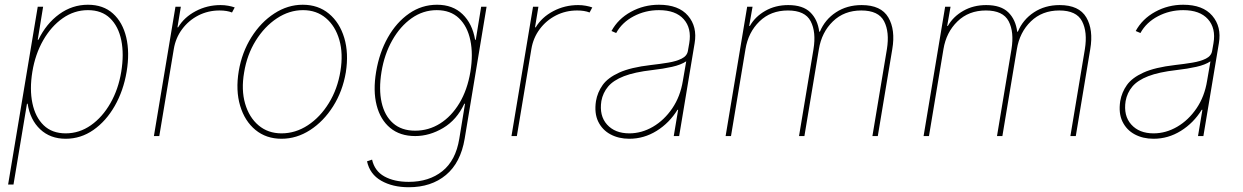

<svg xmlns="http://www.w3.org/2000/svg" viewBox="-20 -574 5242 810"><path d="M14.2 204.5 139.2 -545.5H161.9L139.2 -406.2H142Q175.1 -474.4 229.9 -514.2Q284.8 -554 350.9 -554Q415.5 -554 456.5 -517Q497.5 -480.1 512.6 -416.2Q527.7 -352.3 514.2 -271.3Q500.7 -191.1 464.1 -127.1Q427.6 -63.2 374.3 -25.9Q321 11.4 257.1 11.4Q192.1 11.4 149.7 -28.4Q107.2 -68.2 96.6 -136.4H93.8L36.9 204.5ZM116.5 -271.3Q104.4 -197.4 116.7 -138.7Q128.9 -79.9 164.2 -45.6Q199.6 -11.4 257.1 -11.4Q314.6 -11.4 363.5 -45.6Q412.3 -79.9 445.8 -138.7Q479.4 -197.4 491.5 -271.3Q503.6 -345.2 491.7 -403.9Q479.8 -462.7 444.4 -497Q409.1 -531.2 350.9 -531.2Q293.3 -531.2 244.5 -497Q195.7 -462.7 162.1 -403.9Q128.6 -345.2 116.5 -271.3Z M629.3 0 720.2 -545.5H742.9L728.7 -458.8H731.5Q757.1 -501.4 805.6 -527Q854 -552.6 910.5 -552.6Q927.6 -552.6 943 -549.7Q958.5 -546.9 970.2 -542.6L958.8 -521.3Q937.5 -529.8 906.2 -529.8Q858 -529.8 816.9 -508.9Q775.9 -487.9 748.4 -451Q720.9 -414.1 713.1 -366.5L652 0Z M1167.6 11.4Q1103 11.4 1057.7 -25.9Q1012.4 -63.2 993.1 -127.8Q973.7 -192.5 987.2 -274.1Q1000.7 -353.7 1040.7 -417.1Q1080.6 -480.5 1137.3 -517.2Q1193.9 -554 1257.1 -554Q1322.4 -554 1367.7 -516.3Q1413 -478.7 1432.4 -414.1Q1451.7 -349.4 1438.9 -268.5Q1425.4 -188.9 1385.3 -125.5Q1345.2 -62.1 1288.4 -25.4Q1231.5 11.4 1167.6 11.4ZM1167.6 -11.4Q1226.6 -11.4 1278.8 -45.6Q1331 -79.9 1367.5 -139.4Q1404.1 -198.9 1416.2 -274.1Q1428.3 -347.3 1411.6 -405.5Q1394.9 -463.8 1355.1 -497.5Q1315.3 -531.2 1258.5 -531.2Q1200.3 -531.2 1148.1 -496.6Q1095.9 -462 1058.9 -402.5Q1022 -343 1009.9 -268.5Q997.2 -195.3 1014 -137.1Q1030.9 -78.8 1070.8 -45.1Q1110.8 -11.4 1167.6 -11.4Z M1704.5 215.9Q1636.4 215.9 1588.2 188.4Q1540.1 160.9 1528.4 106.5L1549.7 99.4Q1560.4 147.4 1601.6 170.3Q1642.8 193.2 1704.5 193.2Q1789.8 193.2 1846.2 148.1Q1902.7 103 1917.6 11.4L1941.8 -136.4H1938.9Q1907 -68.2 1849.6 -34.1Q1792.3 0 1731.5 0Q1667.6 0 1626.1 -34.4Q1584.5 -68.9 1568.9 -130Q1553.3 -191.1 1566.8 -271.3Q1580.3 -352.3 1616.5 -416.2Q1652.7 -480.1 1706 -517Q1759.2 -554 1823.9 -554Q1889.9 -554 1931.3 -514.2Q1972.7 -474.4 1984.4 -406.2H1987.2L2009.9 -545.5H2032.7L1940.3 11.4Q1923.3 112.6 1861.3 164.2Q1799.4 215.9 1704.5 215.9ZM1731.5 -22.7Q1788.4 -22.7 1836.5 -52.9Q1884.6 -83.1 1918.1 -138.8Q1951.7 -194.6 1964.5 -271.3Q1976.6 -345.2 1964.3 -403.9Q1952.1 -462.7 1916.4 -497Q1880.7 -531.2 1822.4 -531.2Q1764.9 -531.2 1716.4 -497Q1668 -462.7 1634.8 -403.9Q1601.6 -345.2 1589.5 -271.3Q1577.4 -197.4 1590 -141.5Q1602.6 -85.6 1638.3 -54.2Q1674 -22.7 1731.5 -22.7Z M2137.8 0 2228.7 -545.5H2251.4L2237.2 -458.8H2240.1Q2265.6 -501.4 2314.1 -527Q2362.6 -552.6 2419 -552.6Q2436.1 -552.6 2451.5 -549.7Q2467 -546.9 2478.7 -542.6L2467.3 -521.3Q2446 -529.8 2414.8 -529.8Q2366.5 -529.8 2325.5 -508.9Q2284.4 -487.9 2256.9 -451Q2229.4 -414.1 2221.6 -366.5L2160.5 0Z M2634.9 11.4Q2590.2 11.4 2555.6 -7.1Q2521 -25.6 2503.7 -61.1Q2486.5 -96.6 2494.3 -147.7Q2500.7 -184.7 2522.5 -215.4Q2544.4 -246.1 2592.5 -267.9Q2640.6 -289.8 2725.9 -299.7Q2764.2 -304 2798.7 -309.7Q2833.1 -315.3 2855.8 -326.7Q2878.6 -338.1 2882.1 -359.4L2887.8 -392Q2898.4 -454.9 2864.3 -493.1Q2830.3 -531.2 2759.9 -531.2Q2702.4 -531.2 2653.2 -505.3Q2604 -479.4 2579.5 -434.7L2559.7 -443.2Q2587.4 -494.3 2641.7 -524.1Q2696 -554 2759.9 -554Q2843 -554 2882.6 -507.6Q2922.2 -461.3 2910.5 -392L2845.2 0H2822.4L2840.9 -110.8H2838.1Q2804 -55.4 2750.4 -22Q2696.7 11.4 2634.9 11.4ZM2634.9 -11.4Q2686.8 -11.4 2734.6 -39.2Q2782.3 -67.1 2816.2 -117Q2850.1 -166.9 2860.8 -233L2875 -315.3Q2852.6 -300.4 2815.5 -292.1Q2778.4 -283.7 2731.5 -278.4Q2657 -269.9 2612.2 -252.5Q2567.5 -235.1 2545.5 -208.8Q2523.4 -182.5 2517 -147.7Q2507.5 -85.9 2540.8 -48.7Q2574.2 -11.4 2634.9 -11.4Z M3041.2 0 3132.1 -545.5H3154.8L3140.6 -464.5H3143.5Q3165.8 -503.9 3208.5 -528.2Q3251.1 -552.6 3305.4 -552.6Q3367.2 -552.6 3398.4 -522Q3429.7 -491.5 3436.1 -440.3H3438.9Q3460.2 -491.5 3506.7 -522Q3553.3 -552.6 3615.1 -552.6Q3697.1 -552.6 3727.6 -500.5Q3758.2 -448.5 3744.3 -366.5L3683.2 0H3660.5L3721.6 -366.5Q3733.3 -438.9 3709.7 -484.4Q3686.1 -529.8 3613.6 -529.8Q3541.2 -529.8 3493.8 -483.8Q3446.4 -437.9 3434.7 -366.5L3373.6 0H3350.9L3411.9 -366.5Q3423.7 -438.9 3400 -484.4Q3376.4 -529.8 3304 -529.8Q3231.5 -529.8 3184.1 -483.8Q3136.7 -437.9 3125 -366.5L3063.9 0Z M3876.4 0 3967.3 -545.5H3990.1L3975.9 -464.5H3978.7Q4001.1 -503.9 4043.7 -528.2Q4086.3 -552.6 4140.6 -552.6Q4202.4 -552.6 4233.7 -522Q4264.9 -491.5 4271.3 -440.3H4274.1Q4295.5 -491.5 4342 -522Q4388.5 -552.6 4450.3 -552.6Q4532.3 -552.6 4562.9 -500.5Q4593.4 -448.5 4579.5 -366.5L4518.5 0H4495.7L4556.8 -366.5Q4568.5 -438.9 4544.9 -484.4Q4521.3 -529.8 4448.9 -529.8Q4376.4 -529.8 4329 -483.8Q4281.6 -437.9 4269.9 -366.5L4208.8 0H4186.1L4247.2 -366.5Q4258.9 -438.9 4235.3 -484.4Q4211.6 -529.8 4139.2 -529.8Q4066.8 -529.8 4019.4 -483.8Q3971.9 -437.9 3960.2 -366.5L3899.1 0Z M4846.6 11.4Q4801.8 11.4 4767.2 -7.1Q4732.6 -25.6 4715.4 -61.1Q4698.2 -96.6 4706 -147.7Q4712.4 -184.7 4734.2 -215.4Q4756 -246.1 4804.2 -267.9Q4852.3 -289.8 4937.5 -299.7Q4975.9 -304 5010.3 -309.7Q5044.7 -315.3 5067.5 -326.7Q5090.2 -338.1 5093.7 -359.4L5099.4 -392Q5110.1 -454.9 5076 -493.1Q5041.9 -531.2 4971.6 -531.2Q4914.1 -531.2 4864.9 -505.3Q4815.7 -479.4 4791.2 -434.7L4771.3 -443.2Q4799 -494.3 4853.3 -524.1Q4907.7 -554 4971.6 -554Q5054.7 -554 5094.3 -507.6Q5133.9 -461.3 5122.2 -392L5056.8 0H5034.1L5052.6 -110.8H5049.7Q5015.6 -55.4 4962 -22Q4908.4 11.4 4846.6 11.4ZM4846.6 -11.4Q4898.4 -11.4 4946.2 -39.2Q4994 -67.1 5027.9 -117Q5061.8 -166.9 5072.4 -233L5086.6 -315.3Q5064.3 -300.4 5027.2 -292.1Q4990.1 -283.7 4943.2 -278.4Q4868.6 -269.9 4823.9 -252.5Q4779.1 -235.1 4757.1 -208.8Q4735.1 -182.5 4728.7 -147.7Q4719.1 -85.9 4752.5 -48.7Q4785.9 -11.4 4846.6 -11.4Z"/></svg>

Font: Inter UI Thin
Style: Italic
Weight: 100
Italic angle: -9.39999°
Designer: Rasmus Andersson
Foundry: rsms
Version: 3.2;8d6f07862